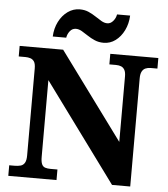

<svg xmlns="http://www.w3.org/2000/svg" viewBox="-61 -997 920 1051"><g transform="rotate(5 399.0 -471.0)"><path d="M24 0V-58H53Q72 -58 86.5 -62Q101 -66 109 -79.5Q117 -93 117 -120V-598Q117 -624 109 -636Q101 -648 88 -652Q75 -656 61 -656H24V-714H263L613 -238V-598Q613 -621 606 -633.5Q599 -646 587 -651Q575 -656 559 -656H522V-714H786V-656H749Q733 -656 720.5 -650.5Q708 -645 701 -631.5Q694 -618 694 -594V0H594L197 -541V-120Q197 -93 203 -79.5Q209 -66 221.5 -62Q234 -58 251 -58H289V0ZM480 -771Q453 -771 431 -780.5Q409 -790 390.5 -802.5Q372 -815 355.5 -824.5Q339 -834 323 -834Q303 -834 290 -817.5Q277 -801 274 -781H200Q202 -826 220.5 -862.5Q239 -899 269 -920.5Q299 -942 335 -942Q362 -942 383.5 -932.5Q405 -923 423.5 -910.5Q442 -898 458.5 -888.5Q475 -879 491 -879Q509 -879 523 -895.5Q537 -912 540 -932H612Q610 -887 592 -850.5Q574 -814 545 -792.5Q516 -771 480 -771Z"/></g></svg>

Font: Noto Rashi Hebrew ExtraBold
Style: Regular
Weight: 800
Version: Version 1.006